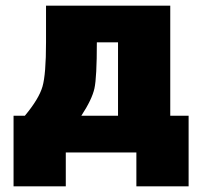

<svg xmlns="http://www.w3.org/2000/svg" viewBox="-20 -540 716 680"><path d="M268 -130H398V-390H323Q323 -266 314.5 -227Q306 -188 268 -130ZM68 -130Q118 -190 130.5 -233.5Q143 -277 143 -390V-520H583V-130H648V120H463V0H213V120H28V-130Z"/></svg>

Font: Mplus 1p Black
Style: Regular
Weight: 900
Version: Version 1.061